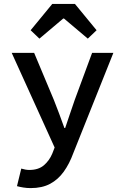

<svg xmlns="http://www.w3.org/2000/svg" viewBox="-20 -762 640 984"><path d="M137 202Q118 202 99.5 199Q81 196 67 192L89 102Q99 105 109.5 107Q120 109 130 109Q177 109 205 85Q233 61 248 25L260 -6L40 -491H155L256 -250Q269 -217 283 -180Q297 -143 310 -106H314Q326 -141 338.5 -178.5Q351 -216 363 -250L452 -491H561L356 22Q336 77 307 117.5Q278 158 237 180Q196 202 137 202ZM182 -564 137 -607 248 -742H364L475 -607L430 -564L308 -667H304Z"/></svg>

Font: Source Code Pro ExtraLight SemiBold
Style: Regular
Weight: 600
Monospace: yes
Version: Version 1.018;hotconv 1.0.116;makeotfexe 2.5.65601